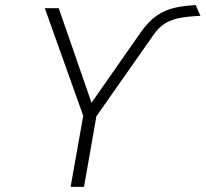

<svg xmlns="http://www.w3.org/2000/svg" viewBox="-20 -732 805 752"><path d="M256.5 0 306 -278.5 155.5 -700H210L338.5 -329.5L532 -606.5Q561.5 -648.5 593.5 -670.5Q625.5 -692.5 663.2 -701.2Q701 -710 746.5 -712L765 -670Q719.5 -668 686 -662Q652.5 -656 627.2 -640.8Q602 -625.5 581 -595L357.5 -276.5L309 0Z"/></svg>

Font: Overpass ExtraLight
Style: Italic
Weight: 250
Italic angle: -10°
Designer: Delve Withrington, Dave Bailey, Thomas Jockin
Foundry: Delve Fonts LLC
Version: Version 4.000